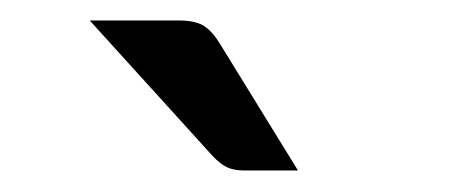

<svg xmlns="http://www.w3.org/2000/svg" viewBox="-20 -744 440 183"><path d="M150 -724.5Q166.5 -724.5 174.5 -719.2Q182.5 -714 189.5 -702.5L264 -581.5H213Q202.5 -581.5 196 -584.8Q189.5 -588 182.5 -595.5L65.5 -724.5Z"/></svg>

Font: Lato 2
Style: Regular
Weight: 400
Designer: Lukasz Dziedzic with Adam Twardoch and Botio Nikoltchev
Foundry: tyPoland Lukasz Dziedzic
Version: Version 2.015; 2015-08-06; http://www.latofonts.com/